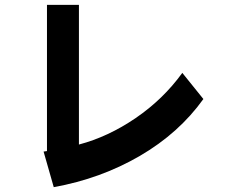

<svg xmlns="http://www.w3.org/2000/svg" viewBox="-20 -687 960 793"><path d="M820 -278Q719 -137 557.5 -43Q396 51 202 86L160 -61L174 -63V-667H306V-90Q427 -122 540.5 -199.5Q654 -277 733 -386Z"/></svg>

Font: BM Euljiro oraeorae
Style: Regular
Weight: 400
Designer: Bongjin Kim; Bomjun Kim; Myungsoo Han; Hyesun Chae; Mikyoung Jeong; Wujin Sim; Minjae Kang; Suwha Jang;
Foundry: Sandoll Inc.
Version: Version 1.000;hotconv 1.0.109;makeexe 2.5.65596